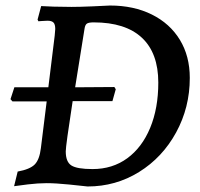

<svg xmlns="http://www.w3.org/2000/svg" viewBox="-20 -663 723 695"><path d="M667 -381Q667 -274 617.5 -183.5Q568 -93 483.5 -40.5Q399 12 297 12Q281 10 231 5Q181 0 149 0Q118 0 80.5 4.5Q43 9 31 11L44 -42Q88 -50 105.5 -67.5Q123 -85 128 -127L149 -296H25L18 -304L32 -347H155L178 -534L180 -558Q180 -575 173.5 -581.5Q167 -588 152 -588Q142 -588 132 -587Q122 -586 119 -586L116 -592L129 -641Q141 -640 173.5 -639Q206 -638 239 -638Q267 -638 314.5 -640Q362 -642 378 -643Q464 -643 529.5 -610.5Q595 -578 631 -519Q667 -460 667 -381ZM553 -364Q553 -471 493.5 -526.5Q434 -582 319 -582Q301 -582 294.5 -577.5Q288 -573 286 -559Q285 -554 260 -397L252 -347L394 -348L399 -340L387 -297H243Q218 -135 218 -115Q218 -77 238.5 -64Q259 -51 315 -51Q387 -51 440.5 -90Q494 -129 523.5 -200Q553 -271 553 -364Z"/></svg>

Font: Alegreya SC Medium
Style: Italic
Weight: 500
Italic angle: -7°
Designer: Juan Pablo del Peral
Foundry: Huerta Tipografica
Version: Version 2.007; ttfautohint (v1.6)